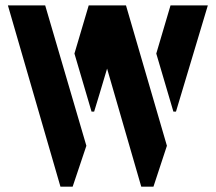

<svg xmlns="http://www.w3.org/2000/svg" viewBox="-20 -704 813 724"><path d="M9.8 -683.6 208 0H253.9L305.7 -154.3L150.4 -683.6ZM260.7 -502 325.2 -283.2H335Q341.8 -305.7 355.5 -350.6Q374 -414.1 383.8 -445.3L512.7 0H558.6L609.4 -154.3L455.1 -683.6H314.5ZM569.3 -502 633.8 -283.2H643.6L763.7 -683.6H623Z"/></svg>

Font: Post No Bills Colombo
Style: ExtraBold
Weight: 900
Designer: Kosala Senevirathne, Siva Puranthara, Lasantha Premarathna, Tharique Azeez
Foundry: Mooniak
Version: Version 1.220 ; ttfautohint (v1.5)